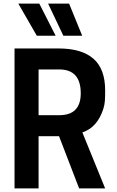

<svg xmlns="http://www.w3.org/2000/svg" viewBox="-20 -1050 651 1070"><path d="M566 0H421L309 -291H195V0H61V-780H305Q435 -780 500.5 -723Q566 -666 566 -546Q566 -511 564.5 -488.5Q563 -466 556 -444Q523 -340 439 -312ZM310 -408Q430 -408 430 -530Q430 -663 310 -663H195V-408ZM82 -851ZM185 -851 82 -1030H199L290 -851ZM333 -851 248 -1030H365L438 -851Z"/></svg>

Font: Tanohe Sans SemiBold
Style: Regular
Weight: 600
Designer: Village Type and Design LLC & Cristiano Sobral
Foundry: Cooper Hewitt Smithsonian Design Museum
Version: Version 1.00;September 29, 2021;FontCreator 13.0.0.2655 64-b